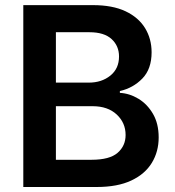

<svg xmlns="http://www.w3.org/2000/svg" viewBox="-20 -748 699 768"><path d="M73.2 0V-727.5H351.6Q430.2 -727.5 482.2 -702.9Q534.2 -678.2 560.3 -635.5Q586.4 -592.8 586.4 -538.6Q586.4 -472.2 549.6 -434.1Q512.7 -396 459.5 -383.8V-376.5Q498 -374.5 533.7 -353Q569.3 -331.5 592 -292.5Q614.7 -253.4 614.7 -198.2Q614.7 -141.6 587.4 -96.7Q560.1 -51.8 505.1 -25.9Q450.2 0 366.7 0ZM203.6 -108.9H346.2Q418.5 -108.9 450.4 -136.7Q482.4 -164.6 482.4 -208Q482.4 -256.8 446.8 -290Q411.1 -323.2 350.6 -323.2H203.6ZM203.6 -417.5H335Q386.7 -417.5 421.4 -445.6Q456.1 -473.6 456.1 -522Q456.1 -564.5 426.3 -591.8Q396.5 -619.1 337.9 -619.1H203.6Z"/></svg>

Font: Inter-SemiBold
Style: Regular
Weight: 600
Designer: Rasmus Andersson
Foundry: rsms
Version: Version 4.000;git-a52131595